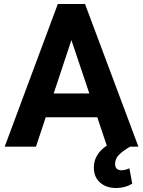

<svg xmlns="http://www.w3.org/2000/svg" viewBox="-20 -731 713 957"><path d="M403.8 -710.9 669.9 0H628.9Q592.8 20.5 573.2 40.3Q553.7 60.1 553.7 85.9Q553.7 117.7 585.9 117.7Q602.1 117.7 625 107.9L639.2 184.6Q603.5 206.1 558.6 206.1Q509.8 206.1 478.8 179Q447.8 151.9 447.8 104Q447.8 38.1 512.2 -5.4L464.8 -146.5H208L159.2 0H3.4L268.1 -710.9ZM247.6 -265.1H425.3L335.9 -531.2Z"/></svg>

Font: SteelSelectRoboto
Style: Roboto-Bold
Weight: 700
Designer: Google
Version: Version 2.137; 2017